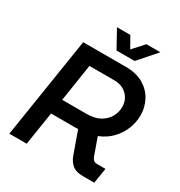

<svg xmlns="http://www.w3.org/2000/svg" viewBox="-202 -1018 1084 1157"><g transform="rotate(30 340.0 -440.0)"><path d="M33 0 143 -700H440Q513 -700 562.5 -671Q612 -642 637.5 -594Q663 -546 663 -490Q663 -443 645 -397Q627 -351 591.5 -313.5Q556 -276 502 -254L545 -133Q550 -121 558.5 -113.5Q567 -106 582 -106H641L624 0H547Q497 0 472 -20.5Q447 -41 434 -75L378 -232Q371 -231 363.5 -231Q356 -231 349 -231H190L154 0ZM207 -336H377Q432 -336 468 -356Q504 -376 523 -408.5Q542 -441 542 -480Q542 -512 527 -538Q512 -564 485 -579.5Q458 -595 419 -595H247ZM342 -757 274 -880H367L410 -804L479 -880H576L468 -757Z"/></g></svg>

Font: MuseoModerno Thin Medium
Style: Italic
Weight: 500
Italic angle: -9°
Version: Version 1.003